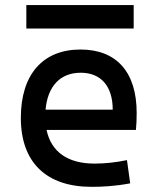

<svg xmlns="http://www.w3.org/2000/svg" viewBox="-20 -721 626 751"><path d="M337.9 9.8C377 9.8 427.7 7.8 489.3 -3.9L476.6 -94.7C433.6 -85.9 392.6 -81.1 349.6 -81.1C245.6 -81.1 180.2 -126.5 162.1 -212.9H511.7C513.7 -233.4 514.6 -254.9 514.6 -279.3C514.6 -440.4 434.6 -527.3 294.9 -527.3C146.5 -527.3 61.5 -428.7 61.5 -259.8C61.5 -85.9 161.1 9.8 337.9 9.8ZM83 -609.4H502.9V-701.2H83ZM158.2 -292C166.5 -384.3 215.8 -436.5 295.9 -436.5C374 -436.5 420.9 -384.8 420.9 -292Z"/></svg>

Font: CaskaydiaCove Nerd Font
Style: Regular
Weight: 400
Designer: Aaron Bell
Foundry: Saja Typeworks
Version: Version 2111.1;Nerd Fonts 2.3.3